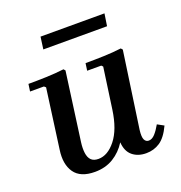

<svg xmlns="http://www.w3.org/2000/svg" viewBox="-121 -757 823 872"><g transform="rotate(-20 290.0 -321.0)"><path d="M529 -97 560 -80Q536 -29 506.5 -9.5Q477 10 440 10Q400 10 374 -11.5Q348 -33 345 -77Q320 -37 281.5 -13.5Q243 10 192 10Q122 10 93.5 -31Q65 -72 75 -140L114 -427L106 -434H39L44 -469Q86 -469 131 -470.5Q176 -472 216 -477L223 -469L178 -139Q174 -110 177 -87Q180 -64 192 -52Q204 -40 227 -40Q272 -40 310.5 -88.5Q349 -137 362 -228L390 -427L383 -434H315L320 -469Q363 -469 408 -470.5Q453 -472 493 -477L500 -469L447 -100Q443 -67 449.5 -53.5Q456 -40 470 -40Q486 -40 500.5 -56Q515 -72 529 -97ZM169 -652H478L469 -593H161Z"/></g></svg>

Font: Brygada 1918 SemiBold
Style: Italic
Weight: 600
Italic angle: -8°
Designer: Mateusz Machalski | Borys Kosmynka | Przemek Hoffer
Foundry: NIEPODLEGLA 2018
Version: Version 3.006